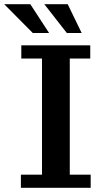

<svg xmlns="http://www.w3.org/2000/svg" viewBox="-78 -899 476 919"><path d="M22 0V-63H123V-619H24V-682H354V-619H256V-63H356V0ZM79 -741 -58 -879H67L157 -741ZM242 -741 134 -879H246L313 -741Z"/></svg>

Font: Montagu Slab 120pt Medium
Style: Regular
Weight: 500
Designer: Florian Karsten
Foundry: Florian Karsten
Version: Version 1.000